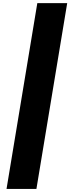

<svg xmlns="http://www.w3.org/2000/svg" viewBox="-20 -982 453 1236"><path d="M412.6 -961.9 214.4 234.4H22L220.2 -961.9Z"/></svg>

Font: Inter 16pt Black
Style: Italic
Weight: 900
Italic angle: -9.3988°
Version: Version 4.001;git-66647c0bb